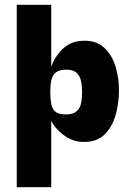

<svg xmlns="http://www.w3.org/2000/svg" viewBox="-20 -583 552 802"><path d="M331 10Q304 10 282.5 1.5Q261 -7 245 -19.5Q229 -32 217.5 -44.5Q206 -57 200.5 -66.5Q195 -76 194 -78V-304Q194 -305 201 -321.5Q208 -338 224 -359.5Q240 -381 266.5 -397Q293 -413 332 -413Q384 -413 416 -383Q448 -353 462.5 -305.5Q477 -258 477 -206Q477 -153 463 -103Q449 -53 417 -21.5Q385 10 331 10ZM50 199V-563H194V-72V199ZM255 -105Q286 -105 300.5 -118.5Q315 -132 319 -153Q323 -174 323 -197Q323 -221 319 -242.5Q315 -264 301 -278Q287 -292 257 -292Q228 -292 213.5 -280.5Q199 -269 194.5 -248Q190 -227 190 -197Q190 -170 194 -149Q198 -128 211.5 -116.5Q225 -105 255 -105Z"/></svg>

Font: Darker Grotesque Black
Style: Regular
Weight: 900
Designer: Gabriel Lam
Foundry: TypeRant
Version: Version 1.000;gftools[0.9.28]